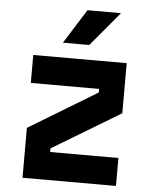

<svg xmlns="http://www.w3.org/2000/svg" viewBox="-58 -909 766 958"><g transform="rotate(5 325.0 -430.5)"><path d="M91 -615H559V-364L217 -158V-140H559V0H91V-250L433 -457V-475H91ZM233 -689 341 -861H509L365 -689Z"/></g></svg>

Font: Martian Mono SemiCondensed
Style: Bold
Weight: 700
Width: 4
Designer: Roman Shamin
Foundry: Evil Martians
Version: Version 1.000